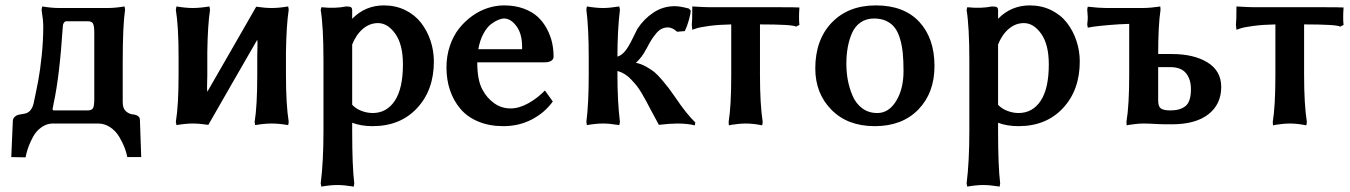

<svg xmlns="http://www.w3.org/2000/svg" viewBox="-20 -460 5028 715"><path d="M180.2 -77.1 175.8 -54.2Q175.8 -48.8 180.2 -48.8H306.2Q322.3 -48.8 326.7 -57.9Q331.1 -66.9 331.1 -90.8V-337.9Q331.1 -362.3 326.7 -371.6Q322.3 -380.9 306.2 -380.9H227.1Q222.2 -380.9 218.8 -376.2Q215.3 -371.6 214.6 -367.4Q213.9 -363.3 213.9 -360.8Q201.7 -175.8 180.2 -77.1ZM141.1 -361.8Q141.1 -384.8 134.8 -423.8L137.2 -436Q171.9 -430.2 199.2 -430.2H381.8Q408.2 -430.2 443.8 -436L445.8 -423.8Q437 -365.7 437 -229V-79.1Q437 -57.1 448 -46.6Q459 -36.1 473.1 -34.2Q499.5 -31.7 501 -15.1Q502 6.3 503.4 54.9Q504.9 103.5 505.9 125H454.1Q450.7 107.4 443.4 88.4Q436 69.3 423.3 48.3Q410.6 27.3 390.1 13.7Q369.6 0 345.2 0H176.8Q157.2 0 140.6 10Q124 20 113.5 33.7Q103 47.4 94.5 66.4Q85.9 85.4 82 98.6Q78.1 111.8 75.2 126L22 125L27.8 -9.8Q28.3 -19 34.7 -24.9Q41 -30.8 47.9 -32.5Q54.7 -34.2 67.9 -36.1Q96.2 -39.1 105 -74.2Q116.2 -126.5 122.8 -161.9Q129.4 -197.3 135.3 -252.7Q141.1 -308.1 141.1 -361.8Z M645 -250Q645 -361.8 634.8 -423.8L637.2 -436Q671.4 -430.2 697.8 -430.2Q724.1 -430.2 759.8 -436L762.2 -423.8Q753.4 -366.2 752 -265.1V-180.2Q752 -163.6 751.2 -145.3Q750.5 -127 752 -118.2Q785.6 -176.3 847.9 -284.9Q910.2 -393.6 934.1 -435.1Q965.8 -430.2 992.2 -430.2Q1019 -430.2 1053.2 -436L1055.2 -423.8Q1046.4 -366.2 1044.9 -265.1V-180.2Q1044.9 -71.3 1055.2 -5.9L1053.2 5.9Q1019 0 992.2 0Q964.4 0 930.2 5.9L928.2 -5.9Q938 -64.9 938 -180.2V-250Q938 -264.6 938.7 -283.7Q939.5 -302.7 938 -312Q904.3 -253.9 842 -145.3Q779.8 -36.6 755.9 4.9Q722.7 0 697.8 0Q671.4 0 637.2 5.9L634.8 -5.9Q645 -67.9 645 -180.2Z M1291.5 -293.9V-69.8L1288.6 -73.2Q1302.7 -56.2 1324.7 -47.6Q1346.7 -39.1 1367.7 -39.1Q1419.9 -39.1 1450.2 -84.7Q1480.5 -130.4 1480.5 -220.2Q1480.5 -294.4 1452.1 -334.2Q1423.8 -374 1387.7 -374Q1356.4 -374 1331.1 -352.3Q1305.7 -330.6 1290.5 -292ZM1409.7 -439.9Q1453.1 -439.9 1489 -422.4Q1524.9 -404.8 1547.9 -375.2Q1570.8 -345.7 1583.3 -308.3Q1595.7 -271 1595.7 -231Q1595.7 -124.5 1533.2 -57.4Q1470.7 9.8 1367.7 9.8Q1324.7 9.8 1291.5 -2.9V26.9Q1291.5 159.2 1299.3 223.1L1297.4 234.9Q1261.2 229 1236.3 229Q1210.9 229 1176.8 234.9L1174.3 223.1Q1184.6 143.1 1184.6 26.9V-234.9Q1184.6 -359.9 1174.3 -422.9L1176.8 -433.1Q1229 -427.7 1268.6 -436Q1282.7 -436 1287.1 -433.1Q1291.5 -430.2 1291.5 -420.9V-390.1Q1340.3 -439.9 1409.7 -439.9Z M1761.2 -276.9H1924.3V-285.2Q1924.3 -334.5 1903.1 -362.8Q1881.8 -391.1 1857.4 -391.1Q1848.1 -391.1 1835.9 -386.2Q1823.7 -381.3 1808.6 -370.1Q1793.5 -358.9 1780.3 -334.5Q1767.1 -310.1 1761.2 -276.9ZM2009.3 -123 2038.6 -82Q2008.3 -40 1960.4 -15.1Q1912.6 9.8 1854.5 9.8Q1802.2 9.8 1761.2 -7.3Q1720.2 -24.4 1694.6 -54.7Q1668.9 -85 1655.8 -124Q1642.6 -163.1 1642.6 -209Q1642.6 -251.5 1655.3 -289.1Q1668 -326.7 1689.5 -353.8Q1710.9 -380.9 1738.5 -400.6Q1766.1 -420.4 1796.6 -430.2Q1827.1 -439.9 1857.4 -439.9Q1897.9 -439.9 1930.2 -428Q1962.4 -416 1982.9 -397Q2003.4 -377.9 2016.8 -352.3Q2030.3 -326.7 2035.9 -301.3Q2041.5 -275.9 2041.5 -249Q2041.5 -239.3 2032.7 -233.6Q2023.9 -228 2009.3 -228H1757.3Q1757.3 -159.7 1777.3 -125Q1793.5 -94.7 1820.6 -75.4Q1847.7 -56.2 1881.3 -56.2Q1913.1 -56.2 1947.5 -75.4Q1981.9 -94.7 2009.3 -123Z M2172.4 -181.2V-249Q2172.4 -355.5 2163.6 -423.8L2165.5 -436Q2199.7 -430.2 2225.6 -430.2Q2250.5 -430.2 2286.1 -436L2288.6 -423.8Q2279.3 -347.7 2279.3 -249Q2296.4 -254.9 2308.8 -270.8Q2321.3 -286.6 2334.5 -314Q2336.9 -318.8 2341.3 -327.6Q2345.7 -336.4 2348.9 -343Q2352.1 -349.6 2353.5 -352.1Q2377 -388.7 2412.8 -412.8Q2448.7 -437 2493.2 -437Q2512.2 -437 2545.4 -428.2L2552.2 -420.9Q2552.2 -410.6 2545.9 -387.2Q2539.6 -363.8 2530.3 -344.2L2501.5 -341.8Q2483.9 -357.9 2467.3 -357.9Q2454.6 -357.9 2443.8 -352.5Q2433.1 -347.2 2423.8 -335.9Q2414.6 -324.7 2408.7 -315.9Q2402.8 -307.1 2394.5 -292Q2393.1 -289.6 2387.2 -277.8V-278.8Q2372.6 -248.5 2348.1 -226.1Q2367.7 -222.2 2386 -211.9Q2404.3 -201.7 2416.3 -192.1Q2428.2 -182.6 2445.3 -162.4Q2462.4 -142.1 2470 -132.1Q2477.5 -122.1 2495.6 -96.2Q2536.1 -36.1 2569.3 -3.9L2567.4 6.8Q2539.6 0 2502.4 0Q2475.1 0 2433.6 4.9Q2409.2 -39.6 2402.3 -53.2Q2391.6 -73.7 2386.2 -83.7Q2380.9 -93.8 2370.1 -112.1Q2359.4 -130.4 2350.8 -140.9Q2342.3 -151.4 2330.6 -163.8Q2318.8 -176.3 2306.2 -184.1Q2293.5 -191.9 2279.3 -195.8V-181.2Q2279.3 -82 2288.6 -5.9L2286.1 5.9Q2250.5 0 2225.6 0Q2199.7 0 2165.5 5.9L2163.6 -5.9Q2172.4 -74.2 2172.4 -181.2Z M2693.4 -5.9Q2703.1 -64.9 2703.1 -181.2V-369.1Q2656.2 -368.2 2619.9 -363.3Q2583.5 -358.4 2570.8 -353.5L2558.1 -349.1L2556.2 -367.2Q2558.1 -381.3 2558.1 -436Q2603.5 -433.1 2626 -433.1H2886.2Q2939.9 -433.1 2957 -432.1Q2954.1 -391.1 2957 -367.2L2944.3 -360.8Q2932.1 -369.1 2810.1 -369.1V-181.2Q2810.1 -71.3 2820.3 -5.9L2818.4 6.8Q2786.1 0 2756.3 0Q2743.2 0 2727.5 1.7Q2711.9 3.4 2703.1 4.9L2694.3 6.8Z M3016.1 -205.1Q3016.1 -312 3077.6 -376Q3139.2 -439.9 3241.7 -439.9Q3346.2 -439.9 3403.1 -378.9Q3460 -317.9 3460 -213.9Q3460 -114.3 3399.9 -52.2Q3339.8 9.8 3237.8 9.8Q3136.2 9.8 3076.2 -51.3Q3016.1 -112.3 3016.1 -205.1ZM3234.9 -391.1Q3206.1 -391.1 3185.1 -376.7Q3164.1 -362.3 3153.1 -337.4Q3142.1 -312.5 3137 -283.9Q3131.8 -255.4 3131.8 -222.2Q3131.8 -191.4 3137.2 -162.1Q3142.6 -132.8 3154.8 -103.8Q3167 -74.7 3190.7 -56.9Q3214.4 -39.1 3247.1 -39.1Q3289.6 -39.1 3317.1 -83.7Q3344.7 -128.4 3344.7 -195.8Q3344.7 -232.9 3342 -261Q3339.4 -289.1 3332 -314.5Q3324.7 -339.8 3312.7 -356Q3300.8 -372.1 3281.2 -381.6Q3261.7 -391.1 3234.9 -391.1Z M3696.8 -293.9V-69.8L3693.8 -73.2Q3708 -56.2 3730 -47.6Q3752 -39.1 3772.9 -39.1Q3825.2 -39.1 3855.5 -84.7Q3885.7 -130.4 3885.7 -220.2Q3885.7 -294.4 3857.4 -334.2Q3829.1 -374 3793 -374Q3761.7 -374 3736.3 -352.3Q3710.9 -330.6 3695.8 -292ZM3814.9 -439.9Q3858.4 -439.9 3894.3 -422.4Q3930.2 -404.8 3953.1 -375.2Q3976.1 -345.7 3988.5 -308.3Q4001 -271 4001 -231Q4001 -124.5 3938.5 -57.4Q3876 9.8 3772.9 9.8Q3730 9.8 3696.8 -2.9V26.9Q3696.8 159.2 3704.6 223.1L3702.6 234.9Q3666.5 229 3641.6 229Q3616.2 229 3582 234.9L3579.6 223.1Q3589.8 143.1 3589.8 26.9V-234.9Q3589.8 -359.9 3579.6 -422.9L3582 -433.1Q3634.3 -427.7 3673.8 -436Q3688 -436 3692.4 -433.1Q3696.8 -430.2 3696.8 -420.9V-390.1Q3745.6 -439.9 3814.9 -439.9Z M4098.6 -430.2H4235.8Q4249 -430.2 4265.4 -431.6Q4281.7 -433.1 4291.5 -434.6L4300.8 -436L4301.8 -423.8Q4293 -364.7 4293 -258.8H4343.8Q4426.3 -258.8 4477.1 -227.3Q4527.8 -195.8 4527.8 -136.2Q4527.8 -71.8 4480 -34.4Q4432.1 2.9 4343.8 2.9Q4306.2 2.9 4291 2Q4256.8 0 4238.8 0Q4225.6 0 4209.7 1.7Q4193.8 3.4 4185.1 4.9L4175.8 6.8L4174.8 -5.9Q4185.1 -67.9 4185.1 -180.2V-371.1Q4147.5 -370.1 4108.9 -366.7Q4070.3 -363.3 4050.3 -360.4L4030.8 -356.9L4028.8 -369.1Q4030.8 -384.8 4030.8 -396Q4030.8 -398.4 4028.8 -424.8L4030.8 -435.1Q4073.7 -430.2 4098.6 -430.2ZM4415 -127.9Q4415 -164.6 4396.7 -187.3Q4378.4 -210 4337.9 -210H4293V-85.9Q4293 -64 4302.7 -56.4Q4312.5 -48.8 4338.9 -48.8Q4375 -48.8 4395 -65.2Q4415 -81.5 4415 -127.9Z M4719.7 -5.9Q4729.5 -64.9 4729.5 -181.2V-369.1Q4682.6 -368.2 4646.2 -363.3Q4609.9 -358.4 4597.2 -353.5L4584.5 -349.1L4582.5 -367.2Q4584.5 -381.3 4584.5 -436Q4629.9 -433.1 4652.3 -433.1H4912.6Q4966.3 -433.1 4983.4 -432.1Q4980.5 -391.1 4983.4 -367.2L4970.7 -360.8Q4958.5 -369.1 4836.4 -369.1V-181.2Q4836.4 -71.3 4846.7 -5.9L4844.7 6.8Q4812.5 0 4782.7 0Q4769.5 0 4753.9 1.7Q4738.3 3.4 4729.5 4.9L4720.7 6.8Z"/></svg>

Font: Linear Smooth
Style: Bold
Weight: 700
Designer: Philipp H. Poll, Flanker
Foundry: Philipp H. Poll, reworked by Flanker
Version: Version 1.061 | FøM Fix